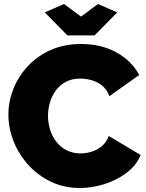

<svg xmlns="http://www.w3.org/2000/svg" viewBox="-20 -934 731 960"><path d="M22 -361Q22 -426 46.5 -488.5Q71 -551 118 -602Q165 -653 232.5 -683.5Q300 -714 385 -714Q487 -714 563 -671.5Q639 -629 676 -559L527 -453Q514 -488 489.5 -507Q465 -526 436.5 -533.5Q408 -541 381 -541Q339 -541 308.5 -524.5Q278 -508 258.5 -481Q239 -454 229.5 -421Q220 -388 220 -355Q220 -318 231 -284Q242 -250 263 -223.5Q284 -197 314.5 -182Q345 -167 383 -167Q410 -167 438 -175.5Q466 -184 489 -203Q512 -222 524 -254L683 -159Q662 -107 613 -70Q564 -33 502 -13.5Q440 6 379 6Q300 6 234.5 -25.5Q169 -57 121.5 -109.5Q74 -162 48 -227.5Q22 -293 22 -361ZM300 -914 385 -851 470 -914 566 -872 453 -757H317L204 -872Z"/></svg>

Font: Raleway Thin Black
Style: Regular
Weight: 900
Version: Version 4.026